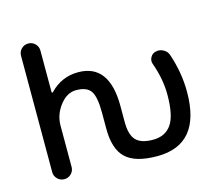

<svg xmlns="http://www.w3.org/2000/svg" viewBox="-107 -906 1151 1028"><g transform="rotate(-15 468.5 -392.0)"><path d="M521.5 -233.4Q521.5 -162.1 550.3 -132.3Q579.1 -102.5 643.6 -102.5Q711.9 -102.5 746.1 -151.4Q780.3 -200.2 780.3 -316.4Q780.3 -402.3 747.1 -495.1Q744.1 -502.9 744.1 -510.7Q744.1 -522.5 750 -532.2Q759.8 -550.8 779.3 -554.7Q786.1 -556.6 793 -556.6Q808.6 -556.6 822.3 -548.8Q842.8 -538.1 849.6 -516.6Q885.7 -409.2 885.7 -303.7Q885.7 -11.7 643.6 -11.7Q522.5 -11.7 469.7 -61.5Q417 -111.3 417 -223.6V-313.5Q417 -402.3 394.5 -434.1Q372.1 -465.8 313.5 -465.8Q262.7 -465.8 223.6 -415Q184.6 -364.3 184.6 -303.7V-75.2Q184.6 -52.7 168.9 -37.1Q153.3 -21.5 130.9 -21.5Q108.4 -21.5 92.8 -37.1Q77.1 -52.7 77.1 -75.2V-719.7Q77.1 -742.2 92.8 -757.8Q108.4 -773.4 130.9 -773.4Q153.3 -773.4 168.9 -757.8Q184.6 -742.2 184.6 -719.7V-490.2Q184.6 -487.3 187 -486.3Q189.5 -485.4 191.4 -487.3Q256.8 -555.7 348.6 -555.7Q521.5 -555.7 521.5 -322.3Z"/></g></svg>

Font: Gen Jyuu GothicX Medium
Style: Regular
Weight: 500
Designer: Ryoko NISHIZUKA (kana &amp; ideographs); Paul D. Hunt (Latin, Greek &amp; Cyrillic); Wenlong ZHANG (bopomofo); Sandoll C
Version: Version 1.058.20140828